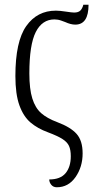

<svg xmlns="http://www.w3.org/2000/svg" viewBox="-20 -589 406 811"><path d="M188 169Q235 169 257 142.5Q279 116 279 71Q279 44 271.5 27.5Q264 11 243.5 -2Q223 -15 183 -30Q139 -46 109 -71.5Q79 -97 62 -144Q45 -191 45 -268Q45 -414 91 -479Q137 -544 216 -544Q232 -544 258 -540Q284 -536 293 -536Q311 -536 319.5 -544.5Q328 -553 332 -569H354Q354 -485 298 -485Q279 -485 255 -496Q252 -497 238.5 -502Q225 -507 210 -507Q158 -507 131 -453.5Q104 -400 104 -279Q104 -213 116.5 -173Q129 -133 154 -111Q179 -89 222 -73Q278 -52 303.5 -23.5Q329 5 329 59Q329 116 299 159Q269 202 220 202Q205 202 196.5 191.5Q188 181 188 169Z"/></svg>

Font: Noto Serif CondLight
Style: Regular
Weight: 300
Width: 3
Designer: Monotype Design Team
Foundry: Monotype Imaging Inc.
Version: Version 1.001